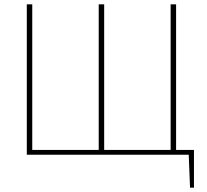

<svg xmlns="http://www.w3.org/2000/svg" viewBox="-20 -710 948 881"><path d="M870 -22V151H852L846 0H103V-690H128V-22H433V-690H458V-22H763V-690H788V-22Z"/></svg>

Font: Exo 2.0 Thin
Style: Regular
Weight: 250
Designer: Natanael Gama
Version: Version 1.001;PS 001.001;hotconv 1.0.70;makeotf.lib2.5.58329